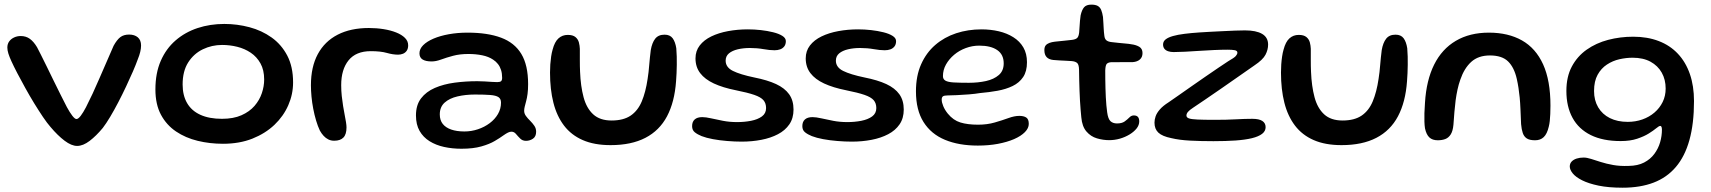

<svg xmlns="http://www.w3.org/2000/svg" viewBox="-20 -610 7574 850"><path d="M321.5 36Q296.5 36 266 13Q235.5 -10 203.5 -48Q189 -64.5 170.2 -92.2Q151.5 -120 131.2 -153Q111 -186 91.8 -220.8Q72.5 -255.5 56.5 -286.2Q40.5 -317 30.5 -339Q22 -357.5 17.2 -372.5Q12.5 -387.5 12.5 -399.5Q12.5 -415.5 20.8 -426.8Q29 -438 42.5 -444.2Q56 -450.5 71.5 -450.5Q95 -450.5 112 -438.2Q129 -426 144 -401Q149.5 -391 160.8 -368.2Q172 -345.5 186.8 -315.8Q201.5 -286 217.2 -253.5Q233 -221 248.5 -190.2Q264 -159.5 276 -136Q289 -112 300.2 -97.5Q311.5 -83 318.5 -83Q326.5 -83 337.5 -97.5Q348.5 -112 360.5 -135Q390 -192.5 420.2 -263.2Q450.5 -334 483 -407.5Q498 -434.5 513 -445.8Q528 -457 551.5 -457Q575.5 -457 590 -444.8Q604.5 -432.5 604.5 -408.5Q604.5 -395.5 600.8 -380Q597 -364.5 590 -347.5Q582 -325 568.5 -293.8Q555 -262.5 538.2 -227Q521.5 -191.5 503.5 -157Q485.5 -122.5 467.8 -92.8Q450 -63 435 -43.5Q406 -8.5 376.8 13.8Q347.5 36 321.5 36Z M967 26.5Q909 26.5 855.2 13.5Q801.5 0.5 759.2 -28Q717 -56.5 692.5 -102.2Q668 -148 668 -214Q668 -286.5 691.8 -340.8Q715.5 -395 757.5 -431.2Q799.5 -467.5 854.8 -485.8Q910 -504 973 -504Q1030 -504 1084.5 -489.5Q1139 -475 1182.5 -444Q1226 -413 1251.8 -363.8Q1277.5 -314.5 1277.5 -245Q1277.5 -192.5 1256.2 -144Q1235 -95.5 1194.8 -57.2Q1154.5 -19 1097.2 3.8Q1040 26.5 967 26.5ZM962.5 -84Q1013.5 -84 1049 -99.8Q1084.5 -115.5 1106.8 -141.2Q1129 -167 1139.2 -197.5Q1149.5 -228 1149.5 -258Q1149.5 -300 1133.2 -329.2Q1117 -358.5 1090.2 -376.5Q1063.5 -394.5 1030.5 -402.8Q997.5 -411 963 -411Q918 -411 878 -391.8Q838 -372.5 813.2 -333.8Q788.5 -295 788.5 -236Q788.5 -188 808.2 -153.8Q828 -119.5 867 -101.8Q906 -84 962.5 -84Z M1459.5 13Q1445 13 1433.5 7.2Q1422 1.5 1412.8 -8.5Q1403.5 -18.5 1396 -32Q1387 -51 1379.5 -76Q1372 -101 1366.8 -128.2Q1361.5 -155.5 1359 -182.5Q1356.5 -209.5 1356.5 -232.5Q1356.5 -314 1387 -370.5Q1417.5 -427 1475 -456.5Q1532.5 -486 1613 -486Q1647 -486 1678.2 -481Q1709.5 -476 1734 -466.2Q1758.5 -456.5 1772.8 -442.2Q1787 -428 1787 -409.5Q1787 -394.5 1780.5 -385.2Q1774 -376 1763.8 -372Q1753.5 -368 1742.5 -368Q1719.5 -368 1692.2 -375.8Q1665 -383.5 1621.5 -383.5Q1556 -383.5 1523.2 -343Q1490.5 -302.5 1490.5 -233Q1490.5 -208 1493 -184.8Q1495.5 -161.5 1499 -140.2Q1502.5 -119 1506 -101Q1509.5 -83 1511.8 -69Q1514 -55 1514 -46Q1514 -15 1500.2 -1Q1486.5 13 1459.5 13Z M2022.5 48.5Q1982 48.5 1945.8 40.5Q1909.5 32.5 1881.5 15Q1853.5 -2.5 1837.5 -30.5Q1821.5 -58.5 1821.5 -99Q1821.5 -145 1844 -174.5Q1866.5 -204 1905.2 -220.8Q1944 -237.5 1992.5 -244Q2041 -250.5 2093 -250.5Q2109 -250.5 2125.5 -249.5Q2142 -248.5 2156.8 -247.5Q2171.5 -246.5 2181 -246.5Q2194 -246.5 2198.5 -250.8Q2203 -255 2203 -265.5Q2203 -285 2198.2 -300Q2193.5 -315 2184.5 -326.5Q2175.5 -338 2163 -346Q2143 -359.5 2114.8 -365.2Q2086.5 -371 2054 -371Q2015.5 -371 1985.8 -363Q1956 -355 1933 -346.5Q1910 -338 1891 -338Q1865 -338 1851 -346.5Q1837 -355 1837 -374Q1837 -393.5 1853.5 -410Q1870 -426.5 1899.2 -439Q1928.5 -451.5 1967.2 -458.5Q2006 -465.5 2050 -465.5Q2138.5 -465.5 2198.2 -443.2Q2258 -421 2288 -371.2Q2318 -321.5 2318 -237.5Q2318 -212.5 2315.5 -194Q2313 -175.5 2309.2 -161.8Q2305.5 -148 2303 -138Q2300.5 -128 2300.5 -119.5Q2300.5 -107.5 2308.2 -96.8Q2316 -86 2326.8 -75.5Q2337.5 -65 2345.5 -53.2Q2353.5 -41.5 2353.5 -27Q2353.5 -5.5 2339.5 4Q2325.5 13.5 2308.5 13.5Q2293 13.5 2282.8 3.2Q2272.5 -7 2264.2 -17Q2256 -27 2244 -27Q2237 -27 2228.8 -23Q2220.5 -19 2208.5 -10.5Q2193.5 0.5 2170.2 14.2Q2147 28 2111 38.2Q2075 48.5 2022.5 48.5ZM2036 -28Q2067 -28 2096 -37.8Q2125 -47.5 2148 -64.8Q2171 -82 2184.5 -105.2Q2198 -128.5 2198 -155.5Q2198 -172.5 2186.8 -180Q2175.5 -187.5 2150 -189.5Q2124.5 -191.5 2082.5 -191.5Q2041 -191.5 2005.5 -183.2Q1970 -175 1948.5 -155.8Q1927 -136.5 1927 -103.5Q1927 -78 1940 -61.5Q1953 -45 1977.5 -36.5Q2002 -28 2036 -28Z M2683 32.5Q2611 32.5 2560 10.2Q2509 -12 2477 -54Q2445 -96 2430 -155.2Q2415 -214.5 2415 -288.5Q2415 -306.5 2416.2 -324.8Q2417.5 -343 2420 -360Q2422.5 -377 2426.5 -390.5Q2435.5 -425 2452.5 -440.2Q2469.5 -455.5 2493.5 -455.5Q2516 -455.5 2527.5 -446Q2539 -436.5 2542.8 -422.2Q2546.5 -408 2547 -394Q2547 -384 2547 -371Q2547 -358 2547 -344Q2547 -330 2547.2 -316.8Q2547.5 -303.5 2548 -292.5Q2550.5 -228.5 2563.5 -179.8Q2576.5 -131 2606.2 -103.8Q2636 -76.5 2687.5 -76.5Q2740 -76.5 2772 -98.2Q2804 -120 2821.2 -161.2Q2838.5 -202.5 2847 -260.5Q2849.5 -275.5 2851.2 -291.2Q2853 -307 2854.2 -323Q2855.5 -339 2857.2 -355.2Q2859 -371.5 2861 -388Q2866.5 -420.5 2880.5 -438.5Q2894.5 -456.5 2922 -456.5Q2946 -456.5 2957.8 -440.8Q2969.5 -425 2974 -396.5Q2975.5 -378 2976 -359.8Q2976.5 -341.5 2976.2 -323Q2976 -304.5 2975.2 -286.5Q2974.5 -268.5 2973 -250.5Q2966.5 -158.5 2933 -95.2Q2899.5 -32 2837.2 0.2Q2775 32.5 2683 32.5Z M3263.5 17Q3232.5 17 3199 14.2Q3165.5 11.5 3136 6Q3106.5 0.5 3086 -7.5Q3067.5 -15 3055.8 -24.5Q3044 -34 3044 -51.5Q3044 -71 3055.5 -81.2Q3067 -91.5 3089 -91.5Q3104.5 -91.5 3127.8 -86.2Q3151 -81 3180.5 -75.2Q3210 -69.5 3243 -69.5Q3275.5 -69.5 3305 -75.2Q3334.5 -81 3353 -94.5Q3371.5 -108 3371.5 -131.5Q3371.5 -153 3359.8 -166.5Q3348 -180 3319 -190Q3290 -200 3237.5 -210.5Q3180 -222 3140.2 -240.5Q3100.5 -259 3079.8 -286.2Q3059 -313.5 3059 -351.5Q3059 -384.5 3077.8 -408.8Q3096.5 -433 3129 -448.8Q3161.5 -464.5 3203.2 -472.2Q3245 -480 3291 -480Q3319 -480 3348.2 -476.8Q3377.5 -473.5 3402.8 -467.2Q3428 -461 3443.5 -451.2Q3459 -441.5 3459 -428Q3459 -413.5 3452 -404.5Q3445 -395.5 3433.8 -391.5Q3422.5 -387.5 3409 -387.5Q3387.5 -387.5 3359.8 -392.5Q3332 -397.5 3299.5 -397.5Q3271 -397.5 3246.5 -391.8Q3222 -386 3207.2 -373.8Q3192.5 -361.5 3192.5 -341.5Q3192.5 -312 3224.8 -296Q3257 -280 3319.5 -267Q3377.5 -255.5 3415.8 -237.8Q3454 -220 3473.5 -192.8Q3493 -165.5 3493 -125Q3493 -86.5 3474.5 -59.5Q3456 -32.5 3424 -15.8Q3392 1 3350.5 9Q3309 17 3263.5 17Z M3751.5 17Q3720.5 17 3687 14.2Q3653.5 11.5 3624 6Q3594.5 0.5 3574 -7.5Q3555.5 -15 3543.8 -24.5Q3532 -34 3532 -51.5Q3532 -71 3543.5 -81.2Q3555 -91.5 3577 -91.5Q3592.5 -91.5 3615.8 -86.2Q3639 -81 3668.5 -75.2Q3698 -69.5 3731 -69.5Q3763.5 -69.5 3793 -75.2Q3822.5 -81 3841 -94.5Q3859.5 -108 3859.5 -131.5Q3859.5 -153 3847.8 -166.5Q3836 -180 3807 -190Q3778 -200 3725.5 -210.5Q3668 -222 3628.2 -240.5Q3588.5 -259 3567.8 -286.2Q3547 -313.5 3547 -351.5Q3547 -384.5 3565.8 -408.8Q3584.5 -433 3617 -448.8Q3649.5 -464.5 3691.2 -472.2Q3733 -480 3779 -480Q3807 -480 3836.2 -476.8Q3865.5 -473.5 3890.8 -467.2Q3916 -461 3931.5 -451.2Q3947 -441.5 3947 -428Q3947 -413.5 3940 -404.5Q3933 -395.5 3921.8 -391.5Q3910.5 -387.5 3897 -387.5Q3875.5 -387.5 3847.8 -392.5Q3820 -397.5 3787.5 -397.5Q3759 -397.5 3734.5 -391.8Q3710 -386 3695.2 -373.8Q3680.5 -361.5 3680.5 -341.5Q3680.5 -312 3712.8 -296Q3745 -280 3807.5 -267Q3865.5 -255.5 3903.8 -237.8Q3942 -220 3961.5 -192.8Q3981 -165.5 3981 -125Q3981 -86.5 3962.5 -59.5Q3944 -32.5 3912 -15.8Q3880 1 3838.5 9Q3797 17 3751.5 17Z M4309 34.5Q4225 34.5 4163.5 9Q4102 -16.5 4068.5 -69.8Q4035 -123 4035 -205.5Q4035 -274 4057.8 -325.2Q4080.5 -376.5 4120.5 -411Q4160.5 -445.5 4213 -462.8Q4265.5 -480 4325 -480Q4365.5 -480 4401.8 -471.5Q4438 -463 4466.2 -445.2Q4494.5 -427.5 4510.5 -400Q4526.5 -372.5 4526.5 -334.5Q4526.5 -294 4509.5 -268.8Q4492.5 -243.5 4463 -229.2Q4433.5 -215 4396.2 -208.2Q4359 -201.5 4318.5 -198Q4298 -194.5 4270 -192.2Q4242 -190 4215.8 -188.8Q4189.5 -187.5 4175 -187.5Q4160 -187.5 4154.5 -183.5Q4149 -179.5 4149 -169Q4149 -156.5 4156 -139.8Q4163 -123 4176 -107Q4200 -77.5 4231.8 -67.8Q4263.5 -58 4310 -58Q4350.5 -58 4384 -67.8Q4417.5 -77.5 4444.2 -87.2Q4471 -97 4492.5 -97Q4512 -97 4523.2 -89.8Q4534.5 -82.5 4534.5 -61.5Q4534.5 -42.5 4517.2 -25Q4500 -7.5 4469.5 5.8Q4439 19 4398 26.8Q4357 34.5 4309 34.5ZM4269.5 -243.5Q4310 -243.5 4345 -251.2Q4380 -259 4401.8 -277.8Q4423.5 -296.5 4423.5 -329.5Q4423.5 -368.5 4395 -388.2Q4366.5 -408 4315 -408Q4284.5 -408 4255.5 -397.2Q4226.5 -386.5 4204 -367.5Q4181.5 -348.5 4168 -324.5Q4154.5 -300.5 4154.5 -273Q4154.5 -259 4165.8 -252.8Q4177 -246.5 4202.2 -245Q4227.5 -243.5 4269.5 -243.5Z M4890.5 10.5Q4863.5 10.5 4836.2 2.5Q4809 -5.5 4789.8 -27.8Q4770.5 -50 4767 -91Q4765.5 -105.5 4764 -124Q4762.5 -142.5 4761.2 -163.8Q4760 -185 4759.2 -207.8Q4758.5 -230.5 4757.8 -254.2Q4757 -278 4757 -301.5Q4756.5 -324 4748.8 -331Q4741 -338 4725 -339.5Q4715.5 -340.5 4700.8 -341Q4686 -341.5 4670.5 -342.5Q4655 -343.5 4643 -344.5Q4623.5 -346.5 4613.5 -357.2Q4603.5 -368 4603.5 -388Q4603.5 -401.5 4609.2 -408.8Q4615 -416 4625.8 -420Q4636.5 -424 4650 -425.5Q4676.5 -428 4693.8 -430Q4711 -432 4726 -433.5Q4742 -435.5 4748.8 -442Q4755.5 -448.5 4757.5 -466Q4758.5 -476.5 4759.2 -490.5Q4760 -504.5 4761.2 -518.2Q4762.5 -532 4764 -542Q4769.5 -566.5 4779.5 -578Q4789.5 -589.5 4811.5 -589.5Q4829.5 -589.5 4839.8 -583.8Q4850 -578 4855 -566Q4860 -554 4863 -535Q4864 -519.5 4864.8 -507.5Q4865.5 -495.5 4866 -485.8Q4866.5 -476 4867.2 -468Q4868 -460 4869 -452Q4870.5 -437.5 4878.5 -431.2Q4886.5 -425 4902 -423.5Q4915.5 -422 4931.8 -420.2Q4948 -418.5 4963.2 -417.2Q4978.5 -416 4988.5 -414Q5009 -411.5 5023.5 -403Q5038 -394.5 5038 -375Q5038 -357 5026.5 -346.8Q5015 -336.5 4995 -335Q4964.5 -334.5 4938.5 -334.8Q4912.5 -335 4898 -334.5Q4886.5 -333.5 4880.2 -327.8Q4874 -322 4873 -298.5Q4873 -279.5 4873.2 -259.5Q4873.5 -239.5 4874 -219.5Q4874.5 -199.5 4875.5 -180.2Q4876.5 -161 4878 -144Q4879.5 -127 4881.5 -113Q4885.5 -83.5 4896.2 -73.5Q4907 -63.5 4925 -63.5Q4946.5 -63.5 4958.8 -72.2Q4971 -81 4979.8 -90Q4988.5 -99 4999.5 -99Q5012 -99 5017.8 -92.2Q5023.5 -85.5 5023.5 -72.5Q5023.5 -56 5011.8 -41.2Q5000 -26.5 4980.8 -14.8Q4961.5 -3 4938 3.8Q4914.5 10.5 4890.5 10.5Z M5352 15Q5296.5 15 5248.5 12.5Q5200.5 10 5165.5 1.5Q5125.5 -6.5 5108.2 -22.8Q5091 -39 5091 -67Q5091 -80.5 5096 -95Q5101 -109.5 5114.5 -125.2Q5128 -141 5154 -157.5Q5172 -170 5198.2 -188.2Q5224.5 -206.5 5255 -228Q5285.5 -249.5 5316.2 -270.5Q5347 -291.5 5373.2 -309.5Q5399.5 -327.5 5417.5 -339Q5444 -354 5451 -362Q5458 -370 5458 -377Q5458 -385.5 5446.2 -387.8Q5434.5 -390 5415 -390Q5387.5 -390 5354.8 -388.5Q5322 -387 5288.8 -384.8Q5255.5 -382.5 5226 -381Q5196.5 -379.5 5176 -379.5Q5162.5 -379.5 5151.8 -383Q5141 -386.5 5135 -394Q5129 -401.5 5129 -413Q5129 -426.5 5140.2 -435.5Q5151.5 -444.5 5172.8 -450.5Q5194 -456.5 5223.8 -460.2Q5253.5 -464 5291.5 -466.5Q5310 -468 5336.8 -469.2Q5363.5 -470.5 5392.5 -472Q5421.5 -473.5 5447.8 -474.5Q5474 -475.5 5491.5 -475.5Q5541 -475.5 5567.5 -460Q5594 -444.5 5594 -412.5Q5594 -390 5582.5 -367.8Q5571 -345.5 5533.5 -320.5Q5502.5 -299 5464 -272Q5425.5 -245 5386.5 -218Q5347.5 -191 5314.8 -168.8Q5282 -146.5 5262.5 -133.5Q5245.5 -122.5 5239 -114.5Q5232.5 -106.5 5232.5 -98.5Q5232.5 -90 5243.2 -86Q5254 -82 5281.2 -80.8Q5308.5 -79.5 5359 -79.5Q5412 -79.5 5451.8 -81.8Q5491.5 -84 5524 -84Q5554 -84 5568.5 -74.5Q5583 -65 5583 -47Q5583 -29.5 5567.5 -17.5Q5552 -5.5 5522.2 1.8Q5492.5 9 5449.8 12Q5407 15 5352 15Z M5919 32.5Q5847 32.5 5796 10.2Q5745 -12 5713 -54Q5681 -96 5666 -155.2Q5651 -214.5 5651 -288.5Q5651 -306.5 5652.2 -324.8Q5653.5 -343 5656 -360Q5658.5 -377 5662.5 -390.5Q5671.5 -425 5688.5 -440.2Q5705.5 -455.5 5729.5 -455.5Q5752 -455.5 5763.5 -446Q5775 -436.5 5778.8 -422.2Q5782.5 -408 5783 -394Q5783 -384 5783 -371Q5783 -358 5783 -344Q5783 -330 5783.2 -316.8Q5783.5 -303.5 5784 -292.5Q5786.5 -228.5 5799.5 -179.8Q5812.5 -131 5842.2 -103.8Q5872 -76.5 5923.5 -76.5Q5976 -76.5 6008 -98.2Q6040 -120 6057.2 -161.2Q6074.5 -202.5 6083 -260.5Q6085.5 -275.5 6087.2 -291.2Q6089 -307 6090.2 -323Q6091.5 -339 6093.2 -355.2Q6095 -371.5 6097 -388Q6102.5 -420.5 6116.5 -438.5Q6130.5 -456.5 6158 -456.5Q6182 -456.5 6193.8 -440.8Q6205.5 -425 6210 -396.5Q6211.5 -378 6212 -359.8Q6212.5 -341.5 6212.2 -323Q6212 -304.5 6211.2 -286.5Q6210.5 -268.5 6209 -250.5Q6202.5 -158.5 6169 -95.2Q6135.5 -32 6073.2 0.2Q6011 32.5 5919 32.5Z M6345 11Q6321.5 11 6308 -1.5Q6294.5 -14 6288.5 -42Q6286.5 -55 6286 -71.5Q6285.5 -88 6286 -109Q6286.5 -130 6288.5 -155Q6294.5 -254.5 6329 -323.8Q6363.5 -393 6425 -429.2Q6486.5 -465.5 6571.5 -465.5Q6657 -465.5 6718 -431Q6779 -396.5 6811.5 -325Q6844 -253.5 6844 -142.5Q6844 -122.5 6843.2 -105.5Q6842.5 -88.5 6841 -74.5Q6839.5 -60.5 6836.5 -49Q6829 -17 6814.2 -3Q6799.5 11 6776 11Q6752 11 6739.5 3Q6727 -5 6721.5 -21Q6716 -37 6714 -60.5Q6712.5 -98 6711.2 -126.8Q6710 -155.5 6707.8 -178.2Q6705.5 -201 6702.5 -220.8Q6699.5 -240.5 6695 -260.5Q6683.5 -311.5 6656.5 -338Q6629.5 -364.5 6576 -364.5Q6524.5 -364.5 6493.2 -336Q6462 -307.5 6445 -257.5Q6437.5 -236.5 6432.5 -213.5Q6427.5 -190.5 6424.2 -166Q6421 -141.5 6418.8 -114.5Q6416.5 -87.5 6414.5 -58Q6412 -30 6402.5 -15Q6393 0 6378.5 5.5Q6364 11 6345 11Z M7163.5 221Q7101.5 221 7057 211.8Q7012.5 202.5 6984.2 188.2Q6956 174 6942.8 157.8Q6929.5 141.5 6929.5 127Q6929.5 114 6937.8 105.2Q6946 96.5 6959.8 92Q6973.5 87.5 6991 87.5Q7005 87.5 7023.8 93.5Q7042.5 99.5 7066.8 107.2Q7091 115 7121.8 120.5Q7152.5 126 7190 124.5Q7230.5 124 7258.5 109.5Q7286.5 95 7304 71.2Q7321.5 47.5 7329.5 19.8Q7337.5 -8 7337.5 -36Q7337.5 -41 7336.8 -44.5Q7336 -48 7334.5 -50.2Q7333 -52.5 7330 -52.5Q7324.5 -52.5 7312.2 -42.2Q7300 -32 7279.2 -19Q7258.5 -6 7227.8 4.2Q7197 14.5 7155 14.5Q7076 14.5 7022.5 -12Q6969 -38.5 6941.8 -88.2Q6914.5 -138 6914.5 -207.5Q6914.5 -270 6938.5 -315.2Q6962.5 -360.5 7004.2 -390Q7046 -419.5 7099.2 -433.5Q7152.5 -447.5 7210.5 -447.5Q7273.5 -447.5 7323.5 -428.2Q7373.5 -409 7408.2 -372Q7443 -335 7461.2 -282.2Q7479.5 -229.5 7479.5 -162.5Q7479.5 -62.5 7459.2 10Q7439 82.5 7399.2 129.2Q7359.5 176 7300.5 198.5Q7241.5 221 7163.5 221ZM7186 -70.5Q7220.5 -70.5 7251 -81.2Q7281.5 -92 7304.5 -111.8Q7327.5 -131.5 7340.8 -158.5Q7354 -185.5 7354 -218Q7354 -257.5 7336.8 -288.2Q7319.5 -319 7287 -336.8Q7254.5 -354.5 7207.5 -354.5Q7179.5 -354.5 7149.5 -347.8Q7119.5 -341 7094 -324.2Q7068.5 -307.5 7052.8 -279Q7037 -250.5 7037 -207Q7037 -166 7055.2 -135Q7073.5 -104 7107 -87.2Q7140.5 -70.5 7186 -70.5Z"/></svg>

Font: Gluten
Style: Regular
Weight: 400
Designer: Tyler Finck
Foundry: Etcetera Type Company
Version: Version 1.300